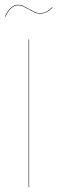

<svg xmlns="http://www.w3.org/2000/svg" viewBox="-20 -785 263 805"><path d="M100 0V-620H102V0ZM1 -716Q10 -737 24.5 -751Q39 -765 55 -765Q67 -765 76.5 -760.5Q86 -756 102 -747Q118 -738 127 -734Q136 -730 147 -730Q162 -730 173.5 -735.5Q185 -741 199 -755L200 -753Q187 -740 174.5 -734Q162 -728 147 -728Q135 -728 125.5 -732.5Q116 -737 100 -746Q84 -755 75 -759Q66 -763 55 -763Q40 -763 26 -749.5Q12 -736 3 -715Z"/></svg>

Font: FiraGO Two
Style: Regular
Weight: 100
Designer: bBox Type
Foundry: bBox Type GmbH
Version: Version 1.001